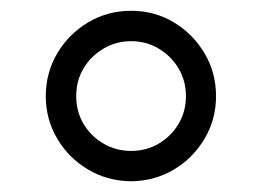

<svg xmlns="http://www.w3.org/2000/svg" viewBox="-20 -755 488 358"><path d="M224.6 -417Q180.7 -417.5 144.5 -438.7Q108.4 -460 86.9 -496.1Q65.4 -532.2 65.4 -575.7Q65.4 -619.6 86.9 -655.8Q108.4 -691.9 144.5 -713.4Q180.7 -734.9 224.6 -734.9Q268.1 -734.9 304 -713.4Q339.8 -691.9 361.3 -655.8Q382.8 -619.6 382.8 -575.7Q382.8 -532.2 361.3 -496.1Q339.8 -460 304 -438.7Q268.1 -417.5 224.6 -417ZM224.6 -473.6Q252.9 -473.6 276.1 -487.3Q299.3 -501 313 -524.2Q326.7 -547.4 326.7 -575.7Q326.7 -604 313 -627.2Q299.3 -650.4 276.1 -664.3Q252.9 -678.2 224.6 -678.2Q196.3 -678.2 172.9 -664.3Q149.4 -650.4 135.7 -627.4Q122.1 -604.5 122.1 -575.7Q122.1 -547.4 135.7 -524.2Q149.4 -501 172.9 -487.3Q196.3 -473.6 224.6 -473.6Z"/></svg>

Font: Inter 17pt Light
Style: Regular
Weight: 300
Version: Version 4.001;git-66647c0bb